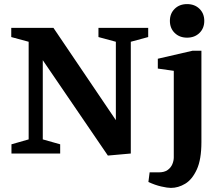

<svg xmlns="http://www.w3.org/2000/svg" viewBox="-20 -750 1089 938"><path d="M507 10 189 -456V-69L274 -45V0H36V-45L120 -69V-546L35 -569V-614H241L546 -163V-546L461 -569V-614H704V-569L619 -546V0ZM815 168Q798 168 767.5 161Q737 154 705 139L711 92H756Q783 92 799 80.5Q815 69 822 52Q829 35 829 19V-404L751 -415V-463L920 -502H964V-56Q964 29 941.5 78Q919 127 885 147.5Q851 168 815 168ZM894 -566Q857 -566 833.5 -589Q810 -612 810 -648Q810 -684 833.5 -707Q857 -730 894 -730Q931 -730 954.5 -707Q978 -684 978 -648Q978 -612 954.5 -589Q931 -566 894 -566Z"/></svg>

Font: Manuale
Style: Regular
Weight: 400
Designer: Eduardo Tunni / Pablo Cosgaya
Foundry: Eduardo Tunni / Pablo Cosgaya
Version: Version 1.002